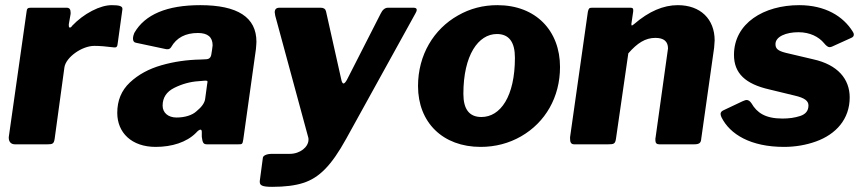

<svg xmlns="http://www.w3.org/2000/svg" viewBox="-20 -560 3354 745"><path d="M163 0C184 0 189 -2 192 -21L230 -299C236 -338 298 -382 346 -382C366 -382 392 -380 423 -376C424 -376 425 -376 426 -376C431 -376 436 -378 437 -394L455 -524C455 -525 455 -525 455 -526C455 -536 443 -540 414 -540C392 -540 366 -533 337 -518C308 -503 282 -483 260 -460C257 -455 254 -453 251 -453C248 -453 247 -456 247 -461V-466L254 -506C254 -508 254 -510 254 -512C254 -524 249 -530 239 -530H99C88 -530 84 -527 83 -514L14 -28C14 -27 14 -26 14 -25C14 -12 21 0 38 0Z M740 -44C748 -53 754 -57 758 -57C761 -57 763 -54 763 -48V-29C766 -8 768 0 783 0H903C920 0 921 0 924 -19L973 -369C974 -382 975 -392 975 -398C975 -493 902 -540 757 -540C628 -540 542 -504 501 -432C498 -425 496 -417 496 -410C496 -401 500 -395 508 -394L621 -370C624 -369 627 -369 631 -369C636 -369 641 -372 644 -377C665 -414 700 -432 748 -432C786 -432 805 -416 805 -384C805 -381 804 -376 803 -368L800 -349C798 -336 791 -330 778 -330L758 -329C706 -328 656 -321 607 -307C558 -293 517 -271 484 -240C451 -209 435 -170 435 -122C435 -45 491 10 584 10C647 10 704 -8 740 -44ZM776 -176C774 -161 763 -145 742 -128C726 -113 697 -104 665 -104C632 -104 611 -123 611 -150C611 -181 626 -204 656 -219C686 -234 718 -243 751 -245L775 -247C776 -247 778 -247 779 -247C783 -247 785 -246 785 -244C785 -241 785 -238 784 -235Z M1036 165C1085 165 1125 160 1156 150C1219 130 1266 82 1323 -21L1592 -508C1595 -513 1597 -518 1597 -522C1597 -527 1593 -530 1585 -530H1485C1474 -530 1464 -522 1457 -507L1326 -250C1321 -241 1316 -236 1313 -236C1310 -236 1307 -240 1305 -248L1245 -516C1243 -525 1236 -530 1225 -530H1064C1052 -530 1046 -524 1046 -512C1046 -510 1047 -506 1048 -499L1176 -27C1177 -25 1177 -22 1177 -18C1177 10 1145 37 1104 37H1035C1014 37 1001 44 1000 52L988 142C988 143 988 145 988 146C988 159 997 165 1036 165Z M1845 10C1902 10 1955 -4 2002 -31C2096 -85 2153 -183 2153 -300C2153 -441 2059 -540 1910 -540C1855 -540 1804 -527 1757 -500C1663 -447 1602 -347 1602 -226C1602 -85 1698 10 1845 10ZM1848 -106C1801 -106 1778 -136 1778 -196C1778 -346 1836 -428 1908 -428C1955 -428 1978 -397 1978 -336C1978 -186 1922 -106 1848 -106Z M2339 0C2362 0 2367 -2 2370 -21L2418 -353C2453 -393 2484 -413 2523 -413C2556 -413 2572 -399 2572 -372L2524 -28C2523 -25 2523 -21 2523 -16C2523 -5 2528 0 2538 0H2673C2693 0 2700 -5 2701 -22L2751 -375C2752 -388 2753 -398 2753 -403C2753 -486 2698 -540 2610 -540C2554 -540 2498 -516 2441 -467C2436 -463 2433 -461 2432 -461C2431 -461 2430 -462 2430 -465V-468L2437 -516C2437 -518 2437 -519 2437 -521C2437 -526 2436 -530 2427 -530H2277C2266 -530 2264 -527 2261 -514L2192 -28C2192 -26 2192 -24 2192 -22C2192 -9 2195 0 2208 0Z M3022 10C3065 10 3107 3 3146 -11C3224 -39 3277 -98 3277 -182C3277 -253 3231 -309 3135 -330L3029 -355C2997 -363 2989 -372 2989 -389C2989 -418 3030 -435 3078 -435C3123 -435 3157 -417 3177 -393C3186 -382 3193 -377 3199 -377C3202 -377 3205 -378 3208 -379L3283 -413C3290 -416 3293 -420 3293 -426C3293 -429 3292 -433 3289 -437C3252 -497 3182 -540 3081 -540C2944 -540 2828 -470 2828 -347C2828 -275 2873 -234 2965 -213L3064 -189C3103 -180 3117 -168 3117 -151C3117 -130 3106 -117 3085 -110C3064 -103 3041 -100 3016 -100C2949 -100 2917 -123 2896 -159C2890 -168 2884 -172 2877 -172C2873 -172 2868 -170 2861 -167L2787 -132C2780 -129 2776 -124 2776 -118C2776 -115 2777 -111 2779 -106C2812 -38 2894 10 3022 10Z"/></svg>

Font: Libre Franklin ExtraBold
Style: Italic
Weight: 800
Italic angle: -8°
Designer: Pablo Impallari, Rodrigo Fuenzalida
Foundry: Impallari Type
Version: Version 1.002; ttfautohint (v1.5)